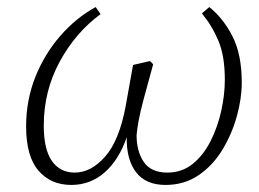

<svg xmlns="http://www.w3.org/2000/svg" viewBox="-20 -511 735 544"><path d="M182 13Q124 13 89 -27.5Q54 -68 54 -153Q54 -227 80 -292.5Q106 -358 151 -409.5Q196 -461 251 -491L265 -471Q194 -419 149 -336Q104 -253 104 -155Q104 -88 127 -55Q150 -22 192 -22Q238 -22 278 -67.5Q318 -113 336 -210L357 -327L405 -338L414 -329L387 -230Q377 -193 372.5 -167.5Q368 -142 367 -128Q367 -82 387.5 -52Q408 -22 454 -22Q496 -22 526.5 -47Q557 -72 577 -112Q597 -152 607 -197.5Q617 -243 617 -285Q617 -352 599 -395Q581 -438 552 -473L573 -491Q612 -460 638.5 -408.5Q665 -357 665 -277Q665 -232 651 -181.5Q637 -131 610 -86.5Q583 -42 542.5 -14.5Q502 13 449 13Q393 13 365.5 -23Q338 -59 339 -122Q317 -58 276.5 -22.5Q236 13 182 13Z"/></svg>

Font: Source Serif 4 SmText Light
Style: Italic
Weight: 300
Italic angle: -12°
Designer: Frank Grießhammer
Foundry: Adobe
Version: Version 4.005;hotconv 1.1.0;makeotfexe 2.6.0